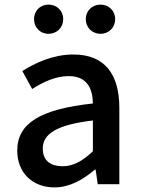

<svg xmlns="http://www.w3.org/2000/svg" viewBox="-20 -801 615 835"><path d="M217 14C283 14 342 -20 392 -63H396L405 0H499V-331C499 -478 436 -564 299 -564C211 -564 134 -528 77 -492L120 -414C167 -444 221 -470 279 -470C360 -470 383 -414 384 -351C155 -326 55 -265 55 -146C55 -49 122 14 217 14ZM252 -78C203 -78 166 -100 166 -155C166 -216 221 -258 384 -277V-143C339 -101 300 -78 252 -78ZM191 -654C228 -654 255 -682 255 -718C255 -753 228 -781 191 -781C154 -781 128 -753 128 -718C128 -682 154 -654 191 -654ZM417 -654C454 -654 481 -682 481 -718C481 -753 454 -781 417 -781C380 -781 353 -753 353 -718C353 -682 380 -654 417 -654Z"/></svg>

Font: GenYoGothic2 TW M
Style: Regular
Weight: 500
Version: Version 2.100;PS 2.1;hotconv 16.6.51;makeotf.lib2.5.65220 DE